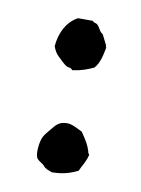

<svg xmlns="http://www.w3.org/2000/svg" viewBox="-50 -387 296 403"><g transform="rotate(10 98.0 -185.0)"><path d="M153 -300V-303L142 -325C134 -329 133 -339 126 -344C123 -346 119 -345 117 -349H85C63 -337 50 -314 47 -283C50 -274 54 -268 58 -264C65 -257 74 -248 80 -245L88 -243C91 -242 91 -238 95 -240C111 -242 124 -247 137 -253C147 -264 151 -281 154 -298C154 -299 154 -300 153 -300ZM156 -73C152 -90 143 -103 134 -116C123 -121 112 -128 101 -128C84 -128 78 -120 69 -109C64 -103 58 -96 55 -90C50 -80 47 -54 52 -45C56 -39 63 -37 68 -32C72 -26 79 -24 87 -21C109 -21 126 -26 142 -34C147 -46 155 -56 158 -71C157 -72 157 -73 156 -73Z"/></g></svg>

Font: FuturaRener
Style: Regular
Weight: 400
Designer: BSozoo
Foundry: BSozoo
Version: Version 1.0